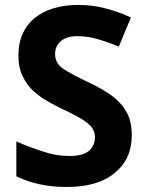

<svg xmlns="http://www.w3.org/2000/svg" viewBox="-20 -744 591 774"><path d="M511.2 -198.2Q511.2 -102.5 442.4 -46.9Q375 9.8 248 9.8Q134.8 9.8 45.9 -33.2V-173.8Q100.6 -149.9 151.4 -133.8Q205.1 -115.2 259.8 -115.2Q315.4 -115.2 339.4 -136.7Q362.8 -158.2 362.8 -190.9Q362.8 -217.3 344.7 -236.8Q325.2 -256.3 294.9 -272.5Q266.1 -288.6 224.1 -308.1Q192.9 -323.7 169.9 -336.9Q142.1 -352.5 114.3 -377.4Q87.4 -402.3 71.3 -437Q54.2 -471.2 54.2 -521Q54.2 -616.7 119.1 -670.9Q185.1 -724.1 295.9 -724.1Q352.5 -724.1 402.3 -710.9Q449.7 -699.7 507.8 -673.8L459 -556.2Q404.8 -578.1 371.1 -586.9Q334 -598.1 291 -598.1Q248 -598.1 225.1 -578.1Q202.1 -558.1 202.1 -525.9Q202.1 -487.8 236.3 -465.8Q270.5 -443.4 336.9 -412.1Q391.1 -386.7 430.7 -358.4Q468.8 -330.1 490.2 -292Q511.2 -254.9 511.2 -198.2Z"/></svg>

Font: Droid Sans Thai
Style: Bold
Weight: 700
Designer: Steve Matteson
Foundry: Ascender Corporation
Version: Version 1.00